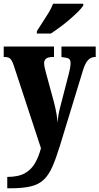

<svg xmlns="http://www.w3.org/2000/svg" viewBox="-23 -786 534 1031"><path d="M16 164Q75 164 110 144.5Q145 125 165 90Q185 55 197 10L51 -434Q41 -464 30.5 -472Q20 -480 2 -480H-3V-536H267V-480H263Q236 -480 225 -471.5Q214 -463 214 -447Q214 -437 216.5 -424.5Q219 -412 223 -398L266 -240Q275 -206 280 -176.5Q285 -147 286 -127Q290 -173 299 -206L347 -392Q350 -402 353 -419Q356 -436 356 -447Q356 -466 345.5 -471.5Q335 -477 311 -479L307 -480V-536H491V-480H488Q466 -480 450.5 -464Q435 -448 423 -410L299 -4Q278 64 258.5 108.5Q239 153 212.5 178.5Q186 204 143.5 214.5Q101 225 35 225H16ZM175 -619Q188 -640 205 -665.5Q222 -691 238 -717.5Q254 -744 262 -766H424V-756Q416 -743 396.5 -723.5Q377 -704 351.5 -682Q326 -660 299 -640Q272 -620 250 -606H175Z"/></svg>

Font: Noto Serif Lao ExtraCondensed Black
Style: Regular
Weight: 900
Width: 2
Designer: Monotype Design Team
Foundry: Monotype Imaging Inc.
Version: Version 2.003; ttfautohint (v1.8.4.7-5d5b)